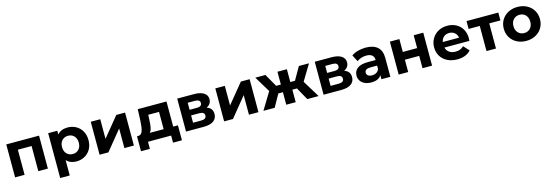

<svg xmlns="http://www.w3.org/2000/svg" viewBox="29 -1690 8689 3027"><g transform="rotate(-15 4373.0 -176.0)"><path d="M610 -538V0H454V-410H230V0H75V-538Z M1345 -269Q1345 -186 1310 -123.5Q1275 -61 1213.5 -26.5Q1152 8 1077 8Q974 8 915 -57V194H759V-538H908V-476Q966 -546 1077 -546Q1152 -546 1213.5 -511.5Q1275 -477 1310 -414.5Q1345 -352 1345 -269ZM1187 -269Q1187 -337 1148.5 -377.5Q1110 -418 1050 -418Q990 -418 951.5 -377.5Q913 -337 913 -269Q913 -201 951.5 -160.5Q990 -120 1050 -120Q1110 -120 1148.5 -160.5Q1187 -201 1187 -269Z M1454 -538H1609V-218L1871 -538H2014V0H1859V-320L1598 0H1454Z M2767 -128V116H2622V0H2244V116H2099V-128H2121Q2171 -129 2190 -187Q2209 -245 2214 -352L2221 -538H2690V-128ZM2307 -128H2534V-410H2358L2355 -341Q2352 -259 2342.5 -207Q2333 -155 2307 -128Z M3371 -153Q3371 -80 3316 -40Q3261 0 3152 0H2865V-538H3140Q3241 -538 3298 -501.5Q3355 -465 3355 -399Q3355 -359 3334.5 -328.5Q3314 -298 3276 -281Q3371 -249 3371 -153ZM3008 -317H3126Q3208 -317 3208 -375Q3208 -432 3126 -432H3008ZM3225 -165Q3225 -196 3205 -210.5Q3185 -225 3142 -225H3008V-106H3139Q3225 -106 3225 -165Z M3487 -538H3642V-218L3904 -538H4047V0H3892V-320L3631 0H3487Z M4730 -204H4655V0H4501V-204H4426L4312 0H4128L4297 -278L4140 -538H4305L4424 -329H4501V-538H4655V-329H4731L4851 -538H5016L4859 -278L5029 0H4844Z M5616 -153Q5616 -80 5561 -40Q5506 0 5397 0H5110V-538H5385Q5486 -538 5543 -501.5Q5600 -465 5600 -399Q5600 -359 5579.5 -328.5Q5559 -298 5521 -281Q5616 -249 5616 -153ZM5253 -317H5371Q5453 -317 5453 -375Q5453 -432 5371 -432H5253ZM5470 -165Q5470 -196 5450 -210.5Q5430 -225 5387 -225H5253V-106H5384Q5470 -106 5470 -165Z M6200 -307V0H6054V-67Q6010 8 5890 8Q5828 8 5782.5 -13Q5737 -34 5713 -71Q5689 -108 5689 -155Q5689 -230 5745.5 -273Q5802 -316 5920 -316H6044Q6044 -367 6013 -394.5Q5982 -422 5920 -422Q5877 -422 5835.5 -408.5Q5794 -395 5765 -372L5709 -481Q5753 -512 5814.5 -529Q5876 -546 5941 -546Q6066 -546 6133 -486.5Q6200 -427 6200 -307ZM6044 -170V-225H5937Q5841 -225 5841 -162Q5841 -132 5864.5 -114.5Q5888 -97 5929 -97Q5969 -97 6000 -115.5Q6031 -134 6044 -170Z M6336 -538H6491V-328H6725V-538H6881V0H6725V-201H6491V0H6336Z M7550 -225H7143Q7154 -175 7195 -146Q7236 -117 7297 -117Q7339 -117 7371.5 -129.5Q7404 -142 7432 -169L7515 -79Q7439 8 7293 8Q7202 8 7132 -27.5Q7062 -63 7024 -126Q6986 -189 6986 -269Q6986 -348 7023.5 -411.5Q7061 -475 7126.5 -510.5Q7192 -546 7273 -546Q7352 -546 7416 -512Q7480 -478 7516.5 -414.5Q7553 -351 7553 -267Q7553 -264 7550 -225ZM7141 -316H7406Q7398 -367 7362 -397.5Q7326 -428 7274 -428Q7221 -428 7185 -398Q7149 -368 7141 -316Z M8106 -410H7924V0H7769V-410H7587V-538H8106Z M8123 -269Q8123 -349 8161 -412Q8199 -475 8266.5 -510.5Q8334 -546 8419 -546Q8504 -546 8571 -510.5Q8638 -475 8676 -412Q8714 -349 8714 -269Q8714 -189 8676 -126Q8638 -63 8571 -27.5Q8504 8 8419 8Q8334 8 8266.5 -27.5Q8199 -63 8161 -126Q8123 -189 8123 -269ZM8556 -269Q8556 -337 8517.5 -377.5Q8479 -418 8419 -418Q8359 -418 8320 -377.5Q8281 -337 8281 -269Q8281 -201 8320 -160.5Q8359 -120 8419 -120Q8479 -120 8517.5 -160.5Q8556 -201 8556 -269Z"/></g></svg>

Font: Montserrat-Bold
Style: Bold
Weight: 700
Version: Version 7.200